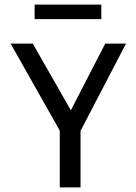

<svg xmlns="http://www.w3.org/2000/svg" viewBox="-20 -812 590 832"><path d="M239 0V-246L26 -623H122L287 -334L436 -623H526L329 -245V0ZM130 -729V-792H419V-729Z"/></svg>

Font: Inconsolata SemiExpanded Medium
Style: Regular
Weight: 500
Width: 6
Monospace: yes
Designer: Raph Levien, Cyreal, Brenton Simpson
Foundry: Raph Levien, Cyreal, Google
Version: Version 3.001; ttfautohint (v1.8.2.53-6de2)